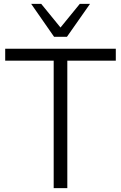

<svg xmlns="http://www.w3.org/2000/svg" viewBox="-20 -970 624 990"><path d="M6.8 -718.8H577.1V-657.2H327.1V0H256.8V-657.2H6.8ZM140.6 -950.2H192.4L292 -828.1L391.6 -950.2H444.3L325.2 -780.3H258.8Z"/></svg>

Font: Min Sans Light
Style: Regular
Weight: 300
Designer: Jinseong-Kim, NotoSansCJK, Nunito
Foundry: Jinseong-Kim
Version: Version 1.400;Glyphs 3.1.2 (3151)